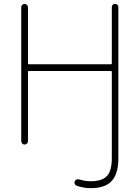

<svg xmlns="http://www.w3.org/2000/svg" viewBox="-20 -775 723 1002"><path d="M563.5 50.8V-400.4Q563.5 -404.3 558.6 -404.3H130.9Q126 -404.3 126 -400.4V-38.1Q126 -31.2 120.6 -25.9Q115.2 -20.5 108.4 -20.5Q101.6 -20.5 96.2 -25.9Q90.8 -31.2 90.8 -38.1V-737.3Q90.8 -744.1 96.2 -749.5Q101.6 -754.9 108.4 -754.9Q115.2 -754.9 120.6 -749.5Q126 -744.1 126 -737.3V-443.4Q126 -439.5 130.9 -439.5H558.6Q563.5 -439.5 563.5 -443.4V-738.3Q563.5 -745.1 568.4 -750Q573.2 -754.9 580.6 -754.9Q587.9 -754.9 592.8 -750Q597.7 -745.1 597.7 -738.3V50.8Q597.7 130.9 563.5 168.9Q529.3 207 453.1 207Q416 207 379.9 194.3Q373 191.4 370.1 185.1Q367.2 178.7 370.1 171.9Q372.1 165 378.9 162.1Q385.7 159.2 392.6 161.1Q423.8 170.9 453.1 170.9Q512.7 170.9 538.1 143.6Q563.5 116.2 563.5 50.8Z"/></svg>

Font: Gen Jyuu Gothic ExtraLight
Style: Regular
Weight: 100
Designer: [Source Han Sans]
Ryoko NISHIZUKA  (kana & ideographs); Paul D. Hunt (Latin, Greek & Cyrillic); Wenlong ZHANG  (bopomofo
Version: Version 1.002.20150607